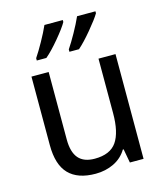

<svg xmlns="http://www.w3.org/2000/svg" viewBox="-115 -853 813 949"><g transform="rotate(-15 291.5 -378.0)"><path d="M504 0H434L421 -71H417Q393 -31 350.5 -10.5Q308 10 257 10Q166 10 120 -37.5Q74 -85 74 -185V-536H162V-191Q162 -126 189 -94.5Q216 -63 272 -63Q351 -63 384 -111Q417 -159 417 -257V-536H504ZM296 -756Q281 -729 240.5 -680.5Q200 -632 169 -606H120V-618Q139 -646 163 -689Q187 -732 202 -766H296ZM463 -756Q447 -729 406.5 -680.5Q366 -632 336 -606H287V-618Q306 -646 330 -689Q354 -732 369 -766H463Z"/></g></svg>

Font: Noto Sans Display
Style: Regular
Weight: 400
Designer: Monotype Design team
Foundry: Monotype Imaging Inc.
Version: Version 1.000